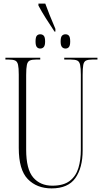

<svg xmlns="http://www.w3.org/2000/svg" viewBox="-20 -1034 571 1064"><path d="M282 -859Q256 -898 233 -934.5Q210 -971 193 -1003V-1014H231Q251 -958 287 -874V-859ZM203 -765Q191 -765 184 -773.5Q177 -782 177 -804Q177 -828 184 -836Q191 -844 203 -844Q215 -844 222.5 -836Q230 -828 230 -804Q230 -782 222.5 -773.5Q215 -765 203 -765ZM343 -765Q331 -765 323.5 -773.5Q316 -782 316 -804Q316 -828 323.5 -836Q331 -844 343 -844Q355 -844 362 -836Q369 -828 369 -804Q369 -782 362 -773.5Q355 -765 343 -765ZM266 10Q184 10 134 -41.5Q84 -93 84 -214V-621Q84 -657 80 -675Q76 -693 64 -698.5Q52 -704 28 -704H10V-714H203V-704H180Q157 -704 145 -698.5Q133 -693 129 -674.5Q125 -656 125 -618V-205Q125 -96 164 -50.5Q203 -5 270 -5Q332 -5 366.5 -31.5Q401 -58 414.5 -103Q428 -148 428 -204V-620Q428 -656 424 -674.5Q420 -693 408 -698.5Q396 -704 372 -704H336V-714H520V-704H492Q469 -704 457 -698.5Q445 -693 441.5 -674.5Q438 -656 438 -619V-201Q438 -104 397.5 -47Q357 10 266 10Z"/></svg>

Font: Noto Serif Display ExtraCondensed ExtraLight
Style: Regular
Weight: 200
Width: 2
Designer: Monotype Design Team
Foundry: Monotype Imaging Inc.
Version: Version 2.009